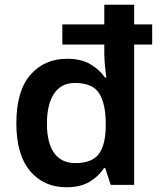

<svg xmlns="http://www.w3.org/2000/svg" viewBox="-20 -780 677 810"><path d="M260 10Q165 10 107 -58.5Q49 -127 49 -260Q49 -396 108 -464Q167 -532 263 -532Q323 -532 361.5 -509Q400 -486 423 -453H429Q426 -471 423 -501.5Q420 -532 420 -553V-592H243V-677H420V-760H546V-677H622V-592H546V0H447L424 -71H419Q397 -37 358.5 -13.5Q320 10 260 10ZM298 -92Q368 -92 396.5 -130Q425 -168 426 -244V-259Q426 -342 398.5 -386Q371 -430 296 -430Q238 -430 208 -385Q178 -340 178 -258Q178 -177 208.5 -134.5Q239 -92 298 -92Z"/></svg>

Font: Noto Sans Bassa Vah SemiBold
Style: Regular
Weight: 600
Designer: Monotype Design Team
Foundry: Monotype Imaging Inc.
Version: Version 2.002; ttfautohint (v1.8.4.7-5d5b)